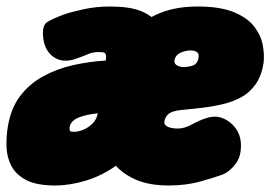

<svg xmlns="http://www.w3.org/2000/svg" viewBox="-29 -545 831 590"><path d="M490 25Q430 25 389.5 7.5Q349 -10 324 -39Q299 -68 287.5 -101.5Q276 -135 273.5 -167.5Q271 -200 275 -225L279 -250Q286 -294 305.5 -342Q325 -390 360 -431.5Q395 -473 449 -499Q503 -525 578 -525Q648 -525 690 -507.5Q732 -490 752.5 -463Q773 -436 778.5 -406Q784 -376 781 -352Q775 -313 757.5 -287.5Q740 -262 714.5 -247.5Q689 -233 658 -225.5Q627 -218 594 -214Q561 -210 528 -207Q499 -204 488.5 -194.5Q478 -185 476 -171Q475 -161 486.5 -155.5Q498 -150 518 -150Q538 -150 561.5 -163Q585 -176 605 -182Q632 -191 655 -182Q678 -173 693.5 -153Q709 -133 711 -108Q714 -68 696.5 -43.5Q679 -19 656 -9Q635 -1 589.5 12Q544 25 490 25ZM539 -339Q565 -341 572.5 -349Q580 -357 581 -368Q583 -381 575.5 -385.5Q568 -390 557 -390Q542 -390 526 -383Q510 -376 507 -359Q506 -348 517 -343Q528 -338 539 -339ZM141 25Q84 25 52 8.5Q20 -8 6 -35Q-8 -62 -9 -93.5Q-10 -125 -5 -155Q4 -212 33 -250Q62 -288 104.5 -311Q147 -334 196.5 -345Q246 -356 296 -359Q298 -372 296 -377.5Q294 -383 288.5 -384Q283 -385 272 -385Q256 -385 240 -378Q224 -371 203 -364Q162 -350 133.5 -371.5Q105 -393 103 -438Q103 -437 103 -437Q103 -437 103 -436Q101 -468 116.5 -477.5Q132 -487 166 -500Q189 -508 227.5 -516.5Q266 -525 309 -525Q369 -525 404 -511Q439 -497 454.5 -473Q470 -449 472.5 -417Q475 -385 470 -349Q465 -313 459 -275L455 -249Q443 -175 409.5 -123Q376 -71 330.5 -38Q285 -5 235 10Q185 25 141 25ZM198 -140Q212 -140 227.5 -146.5Q243 -153 256 -166Q269 -179 272 -200V-197Q255 -195 240 -192Q225 -189 213 -184Q201 -179 194 -172Q187 -165 185 -155Q184 -146 186 -143Q188 -140 198 -140Z"/></svg>

Font: Winky Sans Black
Style: Italic
Weight: 900
Italic angle: -8.97852°
Designer: Simon Atzbach
Foundry: typofactur
Version: Version 1.205